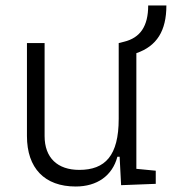

<svg xmlns="http://www.w3.org/2000/svg" viewBox="-20 -676 632 706"><path d="M258.3 9.8C336.9 9.8 393.1 -29.8 411.6 -99.6H419.9L425.3 4.9L552.7 0V-48.3L481.4 -55.2V-480.5C556.6 -506.3 591.8 -562.5 591.8 -655.8H524.9C524.9 -580.1 496.1 -537.1 436 -522.5L416.5 -517.6V-239.3C416.5 -103.5 366.7 -51.3 271.5 -51.3C191.4 -51.3 144 -95.7 144 -175.8V-517.6H79.1V-175.8C79.1 -57.6 144 9.8 258.3 9.8Z"/></svg>

Font: Cascadia Mono NF Light
Style: Regular
Weight: 300
Monospace: yes
Designer: Aaron Bell
Foundry: Saja Typeworks
Version: Version 2404.023